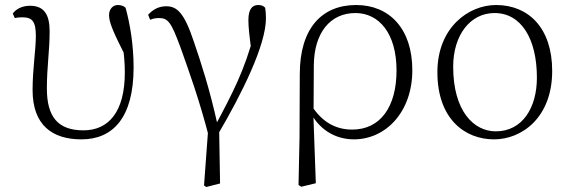

<svg xmlns="http://www.w3.org/2000/svg" viewBox="-20 -542 2274 766"><path d="M305 14C430 14 513 -72 513 -273C513 -362 499 -446 481 -511C474 -518 463 -522 450 -522C430 -522 415 -505 415 -482C415 -452 432 -413 488 -303L483 -370L468 -373C475 -325 478 -290 478 -253C478 -94 412 -22 313 -22C211 -22 167 -76 167 -189C167 -276 178 -338 178 -417C178 -481 158 -519 100 -519C68 -519 44 -506 31 -488L39 -470C47 -472 58 -473 69 -473C110 -473 123 -455 123 -398C123 -343 110 -267 110 -183C110 -43 188 14 305 14Z M794 198 803 204 858 190 854 -43 848 -44C816 -189 781 -295 754 -374C715 -492 686 -517 643 -517C613 -517 590 -504 571 -483L579 -463C590 -468 602 -470 614 -470C651 -470 663 -453 700 -353C733 -260 775 -146 815 10L813 -60ZM849 -5C946 -170 1041 -362 1041 -469C1041 -485 1040 -497 1038 -511C1031 -518 1025 -522 1010 -522C986 -522 971 -505 971 -462C971 -433 974 -406 986 -315L995 -410C955 -260 911 -176 833 -30Z M1171 196 1182 203 1240 189 1230 -89 1231 -97 1232 -281C1233 -412 1298 -490 1398 -490C1492 -490 1562 -409 1562 -261C1562 -115 1497 -25 1385 -25C1315 -25 1263 -59 1224 -119L1211 -103H1214C1249 -27 1316 14 1392 14C1518 14 1625 -94 1625 -262C1625 -429 1532 -522 1401 -522C1263 -522 1176 -428 1176 -246L1175 5Z M1951 14C2061 14 2183 -72 2183 -259C2183 -431 2088 -522 1959 -522C1849 -522 1725 -432 1725 -254C1725 -67 1835 14 1951 14ZM1958 -18C1870 -18 1788 -99 1788 -276C1788 -402 1856 -490 1953 -490C2059 -490 2122 -388 2122 -232C2122 -112 2064 -18 1958 -18Z"/></svg>

Font: Source Han Serif TW VF
Style: Regular
Weight: 250
Designer: Ryoko NISHIZUKA 西塚涼子 (kana & ideographs); Frank Grießhammer (Latin, Greek & Cyrillic); Wenlong ZHANG 张文龙 (bopomofo); San
Foundry: Adobe
Version: Version 2.002;hotconv 1.1.0;makeotfexe 2.6.0